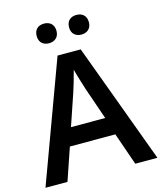

<svg xmlns="http://www.w3.org/2000/svg" viewBox="-132 -1010 930 1105"><g transform="rotate(-15 333.5 -457.5)"><path d="M177 -856C177 -817 203 -798 236 -798C268 -798 295 -817 295 -856C295 -897 268 -915 236 -915C203 -915 177 -897 177 -856ZM370 -856C370 -817 396 -798 429 -798C461 -798 488 -817 488 -856C488 -897 461 -915 429 -915C396 -915 370 -897 370 -856ZM535 0H667L402 -717H264L0 0H131L197 -193H468ZM371 -487 436 -299H232L296 -487C304 -510 323 -574 333 -614C341 -581 363 -513 371 -487Z"/></g></svg>

Font: Noto Sans Kayah Li SemiBold
Style: Regular
Weight: 600
Designer: Monotype Design Team, Sérgio Martins
Foundry: Monotype Imaging Inc.
Version: Version 2.002